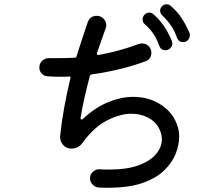

<svg xmlns="http://www.w3.org/2000/svg" viewBox="-20 -847 1040 898"><path d="M866 -694Q867 -691 867.5 -688.5Q868 -686 868 -683Q868 -670 859.5 -660Q851 -650 837 -650Q816 -650 808 -670Q797 -702 779.5 -727.5Q762 -753 738 -776Q729 -785 729 -797Q729 -809 737 -817Q747 -827 759 -827Q771 -827 780 -818Q809 -793 828 -764.5Q847 -736 866 -694ZM657 -734Q647 -742 647 -756Q647 -769 655 -777Q664 -788 678 -788Q690 -788 699 -779Q726 -755 746.5 -725.5Q767 -696 783 -657Q786 -651 786 -644Q786 -624 765 -614Q759 -612 755 -612Q733 -612 725 -632Q714 -664 698 -688Q682 -712 657 -734ZM357 -296V-293Q357 -289 360.5 -288Q364 -287 368 -291Q426 -345 486.5 -369.5Q547 -394 603 -394Q678 -394 735.5 -355.5Q793 -317 812 -252Q818 -233 818 -207Q818 -171 802.5 -130Q787 -89 750 -52Q713 -15 649 8Q585 31 487 31Q476 31 464 31Q452 31 440 30Q424 28 412.5 15.5Q401 3 401 -13Q401 -32 415.5 -44.5Q430 -57 448 -55Q459 -54 470 -54Q481 -54 491 -54Q574 -54 628.5 -74Q683 -94 710 -126.5Q737 -159 737 -195Q737 -224 721 -252Q705 -280 671.5 -297.5Q638 -315 594 -315Q542 -315 481 -284Q420 -253 366 -179Q347 -152 313 -152Q290 -152 275 -169.5Q260 -187 261 -209Q268 -277 280.5 -345Q293 -413 309 -480Q309 -481 309.5 -481.5Q310 -482 310 -483Q310 -491 301 -489Q291 -488 281.5 -488Q272 -488 262 -488Q246 -488 231.5 -488.5Q217 -489 203 -490Q186 -491 175 -503Q164 -515 164 -531Q164 -550 177 -562.5Q190 -575 208 -575H248Q265 -575 285.5 -575.5Q306 -576 328 -577Q337 -577 338 -584Q351 -626 364.5 -666.5Q378 -707 391 -745Q403 -773 432 -773Q452 -773 464.5 -759.5Q477 -746 477 -729Q477 -722 474 -714Q464 -686 454 -657.5Q444 -629 434 -600Q434 -599 433.5 -598Q433 -597 433 -596Q433 -589 442 -590Q486 -598 533 -610.5Q580 -623 628 -641Q636 -644 644 -644Q661 -644 674.5 -632Q688 -620 688 -600Q688 -587 681.5 -576.5Q675 -566 662 -561Q606 -540 540.5 -524Q475 -508 409 -499Q401 -497 400 -491Q387 -442 376 -393.5Q365 -345 357 -296Z"/></svg>

Font: Kiwi Maru Medium
Style: Regular
Weight: 500
Designer: Hiroki-Chan
Version: Version 1.100